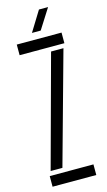

<svg xmlns="http://www.w3.org/2000/svg" viewBox="-143 -1001 584 1048"><g transform="rotate(-15 149.0 -477.0)"><path d="M28 -740V-800H281V-740ZM28 -85.5 199 -715H269L94.5 -85.5ZM16 0V-60H263V0ZM124.5 -840 194.5 -953.5H246L174 -840Z"/></g></svg>

Font: Big Shoulders Stencil Display
Style: Regular
Weight: 400
Designer: Patric King
Foundry: XO Type Co
Version: Version 1.000